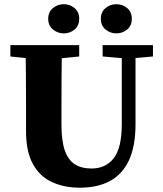

<svg xmlns="http://www.w3.org/2000/svg" viewBox="-20 -871 771 910"><path d="M282.1 -712.8Q253.3 -712.8 230.9 -731.2Q208.5 -749.6 208.5 -782Q208.5 -814.3 230.9 -832.7Q253.3 -851.1 282.1 -851.1Q311.6 -851.1 333.5 -832.7Q355.4 -814.3 355.4 -782Q355.4 -749.6 333.5 -731.2Q311.6 -712.8 282.1 -712.8ZM531.3 -712.8Q502.5 -712.8 480.2 -731.2Q457.9 -749.6 457.9 -782Q457.9 -814.3 480.2 -832.7Q502.5 -851.1 531.3 -851.1Q560.7 -851.1 582.8 -832.7Q604.8 -814.3 604.8 -782Q604.8 -749.6 582.8 -731.2Q560.7 -712.8 531.3 -712.8ZM602.2 -594.1H572.8L466.4 -603.3V-657H705V-603.3ZM177.9 -588.3 29.2 -603.3V-657H355.4V-603.3L206.6 -588.3ZM271.3 -280.3Q271.3 -203.7 287.1 -158.1Q302.9 -112.6 334.6 -92.5Q366.4 -72.3 413.7 -72.3Q481 -72.3 519.1 -121.2Q557.2 -170.1 557.2 -283.1V-657H622.3V-283.1Q622.3 -177.4 591 -110.8Q559.6 -44.2 500.7 -12.8Q441.8 18.6 358.6 18.6Q285.2 18.6 227.3 -7.6Q169.4 -33.8 136.4 -92.8Q103.4 -151.8 103.4 -248.4V-357.1Q103.4 -431.2 102.9 -506.7Q102.4 -582.2 100.4 -657H274.3Q272.3 -583.2 271.8 -507.8Q271.3 -432.5 271.3 -357.1Z"/></svg>

Font: Adobe Variable Font Prototype
Style: Regular
Weight: 389
Designer: Frank Grießhammer
Foundry: Adobe
Version: Version 1.004;hotconv 1.0.113;makeotfexe 2.5.65598